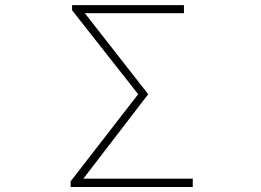

<svg xmlns="http://www.w3.org/2000/svg" viewBox="-20 -746 1040 766"><path d="M261.7 0V-22.5L531.2 -370.1L267.6 -705.1V-725.6H713.9V-693.4H318.4L571.3 -370.1L312.5 -33.2H749V0Z"/></svg>

Font: GenEi Gothic M ExtraLight
Style: Regular
Weight: 200
Designer: o_tamon (Modified); [Source Han Sans]
Ryoko NISHIZUKA  (kana & ideographs); Paul D. Hunt (Latin, Greek & Cyrillic); Wenl
Version: Version 1.1a;Original Version 1.004